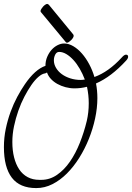

<svg xmlns="http://www.w3.org/2000/svg" viewBox="-20 -940 674 980"><path d="M220 -570Q212 -565 208 -565Q194 -563 176 -547.5Q158 -532 140 -506Q122 -480 104.5 -446.5Q87 -413 73.5 -374.5Q60 -336 51.5 -295.5Q43 -255 43 -215Q43 -172 52 -136.5Q61 -101 78 -75.5Q95 -50 121 -36Q147 -22 181 -22H182H191Q234 -22 271 -47.5Q308 -73 337 -115Q366 -157 387.5 -211Q409 -265 423 -323Q433 -366 433 -413Q433 -455 424 -497Q408 -493 392.5 -491Q377 -489 360 -489Q337 -489 314.5 -495Q292 -501 273 -511.5Q254 -522 240 -537Q226 -552 220 -570ZM107 -510Q159 -586 212 -604Q212 -629 221 -650Q230 -671 243.5 -686Q257 -701 274 -709.5Q291 -718 307 -718Q331 -718 354.5 -704Q378 -690 398.5 -666.5Q419 -643 435.5 -612Q452 -581 462 -547Q534 -573 601 -646Q614 -661 623 -661Q634 -661 634 -650Q634 -642 624 -631Q548 -548 470 -514Q477 -479 477 -439Q477 -389 465.5 -335.5Q454 -282 433.5 -231Q413 -180 384.5 -134.5Q356 -89 321.5 -54.5Q287 -20 247.5 0Q208 20 165 20Q81 20 40.5 -33Q0 -86 0 -189Q0 -237 9.5 -282.5Q19 -328 34 -369Q49 -410 68 -445.5Q87 -481 107 -510ZM413 -534Q402 -563 387 -589Q372 -615 354.5 -634Q337 -653 318.5 -664Q300 -675 282 -675Q269 -675 262 -661.5Q255 -648 255 -632Q255 -612 266 -593.5Q277 -575 295.5 -561.5Q314 -548 339 -540Q364 -532 392 -532Q396 -532 401 -532.5Q406 -533 413 -534ZM189 -878Q187 -880 187 -884Q187 -888 191 -894.5Q195 -901 200 -906.5Q205 -912 211 -916Q217 -920 221 -920Q223 -920 229 -916L354 -764Q356 -760 356 -757Q356 -753 352.5 -747Q349 -741 343.5 -735.5Q338 -730 332 -726Q326 -722 322 -722Q318 -722 315 -726Z"/></svg>

Font: Discipuli Britannica
Style: Regular
Weight: 400
Designer: Peter Wiegel
Foundry: Peter Wiegel
Version: Version 0.001 2009